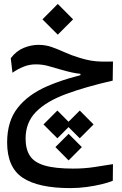

<svg xmlns="http://www.w3.org/2000/svg" viewBox="-20 -653 626 985"><path d="M332 33.7 399.9 101.6 332 169.9 264.2 101.6ZM389.2 -85.9 460 -14.6 389.2 56.6 317.9 -14.6ZM274.4 -85.9 345.2 -14.6 274.4 56.6 203.1 -14.6ZM340.8 312Q176.3 312 96.4 258.8Q16.6 205.6 16.6 77.6Q16.6 -30.8 70.6 -99.6Q124.5 -168.5 223.6 -211.2Q322.8 -253.9 457 -282.2L458.5 -250.5L392.6 -259.3V-274.4Q371.1 -276.4 347.9 -281.5Q324.7 -286.6 297.4 -294.4Q258.8 -305.7 228.3 -314.2Q197.8 -322.8 164.1 -322.8Q129.9 -322.8 99.9 -310.5Q69.8 -298.3 43.9 -279.8L35.2 -354.5Q64 -392.1 101.8 -407.5Q139.6 -422.9 177.7 -422.9Q213.9 -422.9 245.6 -411.6Q277.3 -400.4 311.8 -384.8Q346.2 -369.1 391.1 -355.5Q421.9 -346.2 446.8 -342Q471.7 -337.9 498 -337.2Q524.4 -336.4 559.6 -337.4L558.1 -239.3Q418.5 -207.5 318.4 -170.4Q218.3 -133.3 164.8 -79.1Q111.3 -24.9 111.3 58.1Q111.3 111.8 133.3 146Q155.3 180.2 208.7 196Q262.2 211.9 355.5 211.9Q415 211.9 466.8 203.6Q518.6 195.3 559.6 189L558.6 274.4Q536.6 283.7 501.2 292.2Q465.8 300.8 424.1 306.4Q382.3 312 340.8 312ZM276.4 -475.1 197.8 -553.7 276.4 -632.8 355 -553.7Z"/></svg>

Font: Cascadia Code
Style: Regular
Weight: 400
Monospace: yes
Designer: Aaron Bell
Foundry: Saja Typeworks
Version: Version 2106.017